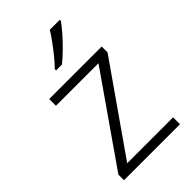

<svg xmlns="http://www.w3.org/2000/svg" viewBox="-231 -912 926 926"><g transform="rotate(-45 231.5 -449.0)"><path d="M422 -66H40V-104L352 -552H62V-598H420V-558L109 -113H422ZM368 -824Q353 -803 328.5 -775Q304 -747 276 -719.5Q248 -692 223 -672H183V-681Q202 -700 224 -727Q246 -754 266.5 -782Q287 -810 300 -832H368Z"/></g></svg>

Font: Noto Sans Malayalam UI Light
Style: Regular
Weight: 300
Designer: Jelle Bosma - Monotype Design Team
Foundry: Monotype Imaging Inc.
Version: Version 2.104; ttfautohint (v1.8.4.7-5d5b)